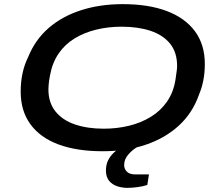

<svg xmlns="http://www.w3.org/2000/svg" viewBox="-20 -719 1061 928"><path d="M476 12Q351 12 262.5 -21Q174 -54 127 -118.5Q80 -183 80 -276Q80 -323 89 -365Q98 -407 116 -443Q150 -527 215 -583.5Q280 -640 371.5 -669.5Q463 -699 573 -699Q698 -699 786.5 -665.5Q875 -632 922.5 -567.5Q970 -503 970 -410Q970 -369 963 -332Q956 -295 942 -262Q911 -173 844.5 -112Q778 -51 684.5 -19.5Q591 12 476 12ZM481 -97Q545 -97 603 -111Q661 -125 708.5 -154Q756 -183 787 -227.5Q818 -272 828 -333Q830 -347 831.5 -357.5Q833 -368 834 -375.5Q835 -383 835.5 -389Q836 -395 836 -400Q836 -466 802 -508Q768 -550 707.5 -570Q647 -590 568 -590Q504 -590 446 -576Q388 -562 341 -533.5Q294 -505 263.5 -460.5Q233 -416 222 -356Q219 -341 217.5 -330.5Q216 -320 215.5 -312.5Q215 -305 214.5 -299Q214 -293 214 -287Q214 -223 248 -180.5Q282 -138 342.5 -117.5Q403 -97 481 -97ZM596 189Q570 189 546 181Q522 173 507 154.5Q492 136 492 105Q492 78 502 57Q512 36 530 19Q548 2 569 -12H643V-8Q620 5 600 28Q580 51 580 79Q580 97 593 110.5Q606 124 634 124H700L692 175Q671 182 644 185.5Q617 189 596 189Z"/></svg>

Font: Archivo Expanded Medium
Style: Italic
Weight: 500
Width: 7
Italic angle: -10°
Designer: Hector Gatti
Foundry: Omnibus-Type
Version: Version 2.001